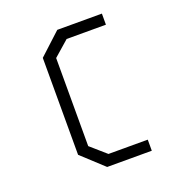

<svg xmlns="http://www.w3.org/2000/svg" viewBox="-112 -686 724 780"><g transform="rotate(-20 250.0 -296.5)"><path d="M243.2 -47.9H413.1V0H220.2L126 -86.9V-505.9L220.2 -592.8H413.1V-544.9H243.2L176.8 -486.8V-106Z"/></g></svg>

Font: Steps Mono
Style: Regular
Weight: 400
Width: 3
Version: Version 1.000;PS 001.000;hotconv 1.0.70;makeotf.lib2.5.58329